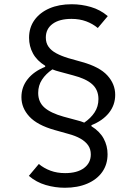

<svg xmlns="http://www.w3.org/2000/svg" viewBox="-20 -730 640 905"><path d="M487 -3Q487 45 462 80.5Q437 116 391.5 135.5Q346 155 286 155Q240 155 195.5 142Q151 129 116 99L163 43Q187 63 218 74.5Q249 86 287 86Q344 86 376 62Q408 38 408 -2Q408 -27 395.5 -45Q383 -63 359.5 -76.5Q336 -90 302 -99L238 -117Q156 -140 118.5 -180.5Q81 -221 81 -272Q81 -320 110.5 -357Q140 -394 193 -415V-420Q154 -444 135.5 -478Q117 -512 117 -552Q117 -600 142.5 -635.5Q168 -671 213 -690.5Q258 -710 318 -710Q364 -710 408.5 -697Q453 -684 488 -654L441 -598Q417 -618 386 -629.5Q355 -641 317 -641Q260 -641 228 -617.5Q196 -594 196 -553Q196 -528 208.5 -510Q221 -492 245 -479Q269 -466 302 -456L366 -438Q449 -415 486 -374.5Q523 -334 523 -283Q523 -235 493.5 -198Q464 -161 411 -140V-135Q450 -111 468.5 -77Q487 -43 487 -3ZM444 -263Q444 -306 415 -332.5Q386 -359 324 -375L261 -392Q252 -394 243.5 -397Q235 -400 227 -403Q196 -382 178 -354.5Q160 -327 160 -292Q160 -249 189.5 -223Q219 -197 280 -180L343 -163Q352 -161 361 -158Q370 -155 377 -152Q408 -173 426 -200.5Q444 -228 444 -263Z"/></svg>

Font: Lilex
Style: Regular
Weight: 400
Monospace: yes
Designer: Mike Abbink, Paul van der Laan, Pieter van Rosmalen, Mikhael Khrustik
Foundry: Mikhael Khrustik
Version: Version 2.510